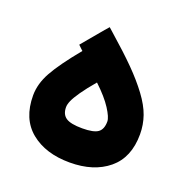

<svg xmlns="http://www.w3.org/2000/svg" viewBox="-95 -574 641 662"><g transform="rotate(20 225.5 -243.0)"><path d="M151.4 -175.3Q151.4 -148.9 168.7 -137.2Q186 -125.5 228.5 -125.5Q270.5 -125.5 286.4 -137.2Q302.2 -148.9 302.2 -177.2Q302.2 -192.4 282.5 -223.1Q262.7 -253.9 222.7 -291.5Q195.3 -259.3 179.4 -236.3Q163.6 -213.4 157.5 -199.5Q151.4 -185.5 151.4 -175.3ZM228 0Q139.6 0 85.2 -44.4Q30.8 -88.9 30.8 -174.8Q30.8 -217.3 55.2 -261.2Q79.6 -305.2 138.2 -376.5L133.8 -380.4L120.6 -393.1L132.3 -407.2L185.5 -470.7L198.7 -485.8L213.4 -472.7Q272.5 -420.9 309.8 -383.3Q347.2 -345.7 374 -309.6Q400.9 -273.4 412.1 -241.2Q423.3 -209 423.3 -174.3Q423.3 -88.9 369.6 -44.4Q315.9 0 228 0Z"/></g></svg>

Font: Shabnam WOL
Style: Bold-WOL
Weight: 700
Foundry: DejaVu fonts team - Redesigned by Saber Rastikerdar - Based on Vazir font
Version: Version 5.0.0